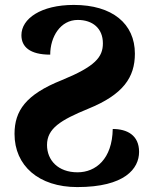

<svg xmlns="http://www.w3.org/2000/svg" viewBox="-20 -747 619 780"><path d="M294 13C487 13 545 -62 545 -130C545 -198 496 -223 438 -223C436 -101 369 -47 295 -47C216 -47 171 -96 171 -158C171 -225 226 -259 338 -305C481 -363 528 -433 528 -529C528 -651 436 -727 280 -727C146 -727 67 -671 67 -604C67 -557 101 -525 184 -525C184 -597 225 -666 296 -666C356 -666 398 -632 398 -571C398 -515 367 -477 230 -421C85 -363 39 -297 39 -203C39 -74 137 13 294 13Z"/></svg>

Font: Noto Serif Georgian Bold
Style: Regular
Weight: 700
Designer: Monotype Design Team, Akaki Razmadze
Foundry: Google LLC
Version: Version 2.003